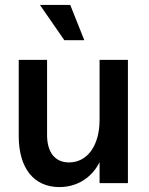

<svg xmlns="http://www.w3.org/2000/svg" viewBox="-20 -743 604 779"><path d="M221 16C294 16 353 -23 384 -85V0H499V-500H384V-257C384 -153 335 -84 260 -84C204 -84 171 -124 171 -195V-500H56V-191C56 -61 117 16 221 16ZM241 -580H322L265 -723H142Z"/></svg>

Font: Uncut Sans Semibold
Style: Regular
Weight: 600
Designer: Kasper Nordkvist
Foundry: UNCUT.wtf
Version: Version 1.304;Glyphs 3.2 (3246)